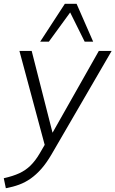

<svg xmlns="http://www.w3.org/2000/svg" viewBox="-46 -771 612 1018"><path d="M-15 227 -26 174Q23 163 56.5 147.5Q90 132 115.5 107Q141 82 163 45L198 -15L195 12L57 -501H122L240 -38H216L478 -501H546L227 48Q200 94 173 124.5Q146 155 117 175.5Q88 196 55.5 208Q23 220 -15 227ZM167 -550 298 -751H360L448 -550H403L326 -705L213 -550Z"/></svg>

Font: Mulish ExtraLight Light
Style: Italic
Weight: 300
Italic angle: -9°
Version: Version 3.603